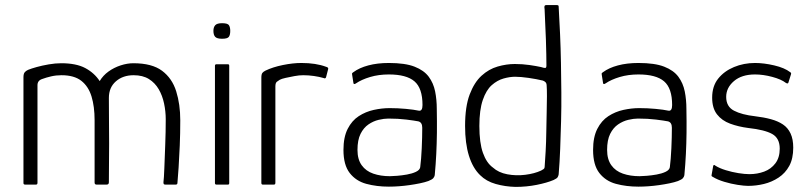

<svg xmlns="http://www.w3.org/2000/svg" viewBox="-20 -724 3166 753"><path d="M79 0Q72 0 72 -6V-421Q72 -434 76.5 -440Q81 -446 90 -450Q102 -455 123.5 -461Q145 -467 171 -471.5Q197 -476 220 -476Q279 -476 314.5 -457Q350 -438 371 -406Q384 -428 405.5 -443.5Q427 -459 453 -467.5Q479 -476 503 -476Q576 -476 615.5 -446.5Q655 -417 671 -366Q687 -315 687 -252Q687 -201 685 -153Q683 -105 680.5 -67.5Q678 -30 676 -8Q676 -3 674 -1.5Q672 0 669 0H629Q624 0 622.5 -2Q621 -4 621 -9Q623 -24 624.5 -64Q626 -104 628 -155.5Q630 -207 630 -256Q630 -287 623.5 -318Q617 -349 602.5 -374Q588 -399 564 -414Q540 -429 504 -429Q462 -429 434.5 -405Q407 -381 407 -340Q407 -284 407.5 -241Q408 -198 408 -161Q408 -124 407.5 -87.5Q407 -51 407 -9Q407 0 398 0H359Q351 0 351 -8V-253Q351 -306 339 -345.5Q327 -385 299 -407Q271 -429 221 -429Q200 -429 180.5 -424.5Q161 -420 145 -414Q127 -408 127 -390V-7Q127 0 121 0Z M883 -603Q883 -587 877.5 -579.5Q872 -572 851 -572Q831 -572 824 -579.5Q817 -587 817 -603Q817 -617 824 -625Q831 -633 851 -633Q873 -633 878 -625Q883 -617 883 -603ZM879 -6Q879 0 874 0H829Q823 0 823 -6V-466Q823 -472 829 -472H874Q879 -472 879 -466Z M1162 -477Q1219 -477 1259 -462Q1263 -461 1265.5 -459Q1268 -457 1267 -453L1259 -422Q1258 -418 1255.5 -417Q1253 -416 1249 -418Q1232 -423 1211 -426Q1190 -429 1169 -429Q1153 -429 1134.5 -425.5Q1116 -422 1100 -418.5Q1084 -415 1077 -411Q1072 -408 1066 -403.5Q1060 -399 1060 -385V-8Q1060 -3 1058.5 -1.5Q1057 0 1053 0H1011Q1008 0 1006.5 -1.5Q1005 -3 1005 -7V-419Q1005 -433 1009 -438Q1013 -443 1021 -447Q1050 -461 1089.5 -469Q1129 -477 1162 -477Z M1505 8Q1457 8 1416.5 -3Q1376 -14 1351.5 -45.5Q1327 -77 1327 -136Q1327 -186 1343.5 -218.5Q1360 -251 1387 -268.5Q1414 -286 1446 -293Q1478 -300 1508 -300Q1540 -300 1572 -297Q1604 -294 1622 -290Q1637 -287 1637 -312Q1637 -378 1605.5 -405Q1574 -432 1505 -432Q1465 -432 1431.5 -422Q1398 -412 1376 -397Q1372 -394 1369 -394.5Q1366 -395 1366 -399L1361 -431Q1360 -436 1361.5 -437.5Q1363 -439 1366 -441Q1389 -458 1424.5 -467.5Q1460 -477 1505 -477Q1569 -477 1606 -462.5Q1643 -448 1661.5 -423Q1680 -398 1686.5 -365.5Q1693 -333 1693 -297Q1694 -246 1693.5 -203.5Q1693 -161 1691 -120.5Q1689 -80 1685 -37Q1684 -31 1679.5 -25.5Q1675 -20 1660 -14Q1646 -9 1626.5 -5Q1607 -1 1586 2Q1565 5 1544.5 6.5Q1524 8 1505 8ZM1509 -33Q1519 -33 1537.5 -34.5Q1556 -36 1576 -39.5Q1596 -43 1611 -50Q1626 -57 1628 -68Q1632 -99 1634 -142.5Q1636 -186 1636 -223Q1636 -244 1621 -248Q1606 -251 1574 -255Q1542 -259 1503 -259Q1486 -259 1465 -254Q1444 -249 1425 -236Q1406 -223 1394 -199Q1382 -175 1382 -136Q1382 -99 1398.5 -76Q1415 -53 1444 -43Q1473 -33 1509 -33Z M1804 -230Q1804 -306 1822 -353.5Q1840 -401 1868.5 -427Q1897 -453 1931.5 -463Q1966 -473 1999 -473Q2029 -473 2056.5 -469Q2084 -465 2102 -461Q2114 -457 2118.5 -457.5Q2123 -458 2123 -467Q2123 -485 2122.5 -511.5Q2122 -538 2121 -568Q2120 -598 2118.5 -626Q2117 -654 2116.5 -673Q2116 -692 2115 -695Q2115 -701 2117 -702.5Q2119 -704 2122 -704H2164Q2167 -704 2169 -703Q2171 -702 2171 -698Q2174 -646 2176.5 -590.5Q2179 -535 2180 -477.5Q2181 -420 2181.5 -362.5Q2182 -305 2180.5 -249Q2179 -193 2177 -140.5Q2175 -88 2171 -40Q2170 -34 2167 -29Q2164 -24 2151 -18Q2125 -7 2085 1Q2045 9 2002 9Q1961 8 1924 -2.5Q1887 -13 1863 -37Q1834 -65 1819 -113.5Q1804 -162 1804 -230ZM1860 -230Q1860 -164 1874 -124.5Q1888 -85 1913 -67Q1935 -47 1969.5 -40.5Q2004 -34 2040 -38.5Q2076 -43 2102 -55Q2108 -58 2112 -61Q2116 -64 2116 -69Q2118 -95 2120 -131Q2122 -167 2122.5 -206.5Q2123 -246 2124 -282.5Q2125 -319 2125 -347Q2125 -375 2124 -387Q2124 -397 2119.5 -401.5Q2115 -406 2109 -408Q2084 -414 2053 -418.5Q2022 -423 2000 -423Q1979 -423 1954.5 -416Q1930 -409 1908.5 -390Q1887 -371 1873.5 -332Q1860 -293 1860 -230Z M2484 8Q2436 8 2395.5 -3Q2355 -14 2330.5 -45.5Q2306 -77 2306 -136Q2306 -186 2322.5 -218.5Q2339 -251 2366 -268.5Q2393 -286 2425 -293Q2457 -300 2487 -300Q2519 -300 2551 -297Q2583 -294 2601 -290Q2616 -287 2616 -312Q2616 -378 2584.5 -405Q2553 -432 2484 -432Q2444 -432 2410.5 -422Q2377 -412 2355 -397Q2351 -394 2348 -394.5Q2345 -395 2345 -399L2340 -431Q2339 -436 2340.5 -437.5Q2342 -439 2345 -441Q2368 -458 2403.5 -467.5Q2439 -477 2484 -477Q2548 -477 2585 -462.5Q2622 -448 2640.5 -423Q2659 -398 2665.5 -365.5Q2672 -333 2672 -297Q2673 -246 2672.5 -203.5Q2672 -161 2670 -120.5Q2668 -80 2664 -37Q2663 -31 2658.5 -25.5Q2654 -20 2639 -14Q2625 -9 2605.5 -5Q2586 -1 2565 2Q2544 5 2523.5 6.5Q2503 8 2484 8ZM2488 -33Q2498 -33 2516.5 -34.5Q2535 -36 2555 -39.5Q2575 -43 2590 -50Q2605 -57 2607 -68Q2611 -99 2613 -142.5Q2615 -186 2615 -223Q2615 -244 2600 -248Q2585 -251 2553 -255Q2521 -259 2482 -259Q2465 -259 2444 -254Q2423 -249 2404 -236Q2385 -223 2373 -199Q2361 -175 2361 -136Q2361 -99 2377.5 -76Q2394 -53 2423 -43Q2452 -33 2488 -33Z M2777 -73Q2778 -77 2780.5 -77Q2783 -77 2786 -74Q2802 -64 2826.5 -56.5Q2851 -49 2876 -45Q2901 -41 2919 -41Q2950 -41 2977 -51Q3004 -61 3021 -83.5Q3038 -106 3038 -141Q3038 -182 3008.5 -198.5Q2979 -215 2915 -222Q2876 -227 2843.5 -239Q2811 -251 2792 -275.5Q2773 -300 2773 -341Q2773 -386 2796.5 -415.5Q2820 -445 2858.5 -461Q2897 -477 2941 -477Q2976 -477 3016.5 -467.5Q3057 -458 3079 -441Q3082 -439 3082.5 -437.5Q3083 -436 3082 -432L3072 -400Q3070 -394 3062 -399Q3044 -413 3008.5 -422.5Q2973 -432 2941 -432Q2889 -432 2858.5 -406Q2828 -380 2828 -344Q2828 -306 2858.5 -290Q2889 -274 2942 -268Q2976 -264 3003.5 -256.5Q3031 -249 3050.5 -236Q3070 -223 3080.5 -200.5Q3091 -178 3091 -145Q3091 -102 3075.5 -73.5Q3060 -45 3033.5 -27.5Q3007 -10 2976 -2.5Q2945 5 2914 5Q2899 5 2873 1Q2847 -3 2820.5 -11Q2794 -19 2776 -30Q2772 -32 2771 -33.5Q2770 -35 2771 -39Z"/></svg>

Font: Glory Light
Style: Regular
Weight: 300
Version: Version 1.011